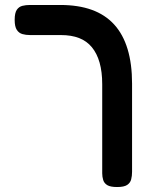

<svg xmlns="http://www.w3.org/2000/svg" viewBox="-20 -603 595 772"><path d="M451 149Q424 149 411.5 141.5Q399 134 395 121Q391 108 391 94V-264Q391 -314 380.5 -351Q370 -388 349.5 -413Q329 -438 298 -450Q267 -462 225 -462H101Q84 -462 70 -466Q56 -470 47.5 -483Q39 -496 39 -523Q39 -551 47.5 -563.5Q56 -576 70 -579.5Q84 -583 100 -583H222Q295 -583 349 -563.5Q403 -544 439 -504.5Q475 -465 493 -405.5Q511 -346 511 -267V88Q511 104 507.5 118Q504 132 491.5 140.5Q479 149 451 149Z"/></svg>

Font: Fredoka Medium
Style: Regular
Weight: 500
Designer: Ben Nathan
Foundry: Milena B. Brandão, Ben Nathan
Version: Version 2.001